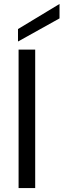

<svg xmlns="http://www.w3.org/2000/svg" viewBox="-20 -951 321 971"><path d="M74 0V-700H158V0ZM71 -741V-804L281 -931V-858Z"/></svg>

Font: Firefly Display
Style: Regular
Weight: 400
Designer: Colophon Foundry, Jonny Pinhorn
Foundry: Colophon Foundry
Version: Version 1.200; ttfautohint (v1.8.3)